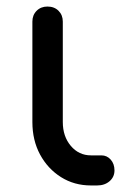

<svg xmlns="http://www.w3.org/2000/svg" viewBox="-20 -567 415 587"><path d="M258 0Q207 0 166.5 -25.5Q126 -51 102.5 -94.5Q79 -138 79 -194V-501Q79 -521 92 -534Q105 -547 125 -547Q146 -547 159 -534Q172 -521 172 -501V-194Q172 -150 196.5 -121Q221 -92 258 -92H290Q307 -92 318.5 -79Q330 -66 330 -46Q330 -26 315 -13Q300 0 277 0Z"/></svg>

Font: Comfortaa SemiBold
Style: Regular
Weight: 600
Designer: Johan Aakerlund
Foundry: Johan Aakerlund
Version: Version 3.104; ttfautohint (v1.8.1.43-b0c9)